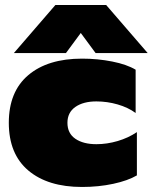

<svg xmlns="http://www.w3.org/2000/svg" viewBox="-20 -728 607 763"><path d="M200 -708H402L567 -517H360L301 -597L242 -517H35ZM15 -240Q15 -364 92.5 -429.5Q170 -495 306 -495Q368 -495 426 -483.5Q484 -472 519 -451V-279Q489 -301 447.5 -313Q406 -325 363 -325Q311 -325 279.5 -303Q248 -281 248 -240Q248 -198 279.5 -176.5Q311 -155 363 -155Q405 -155 447.5 -167.5Q490 -180 524 -203V-31Q488 -10 430 2.5Q372 15 306 15Q170 15 92.5 -50.5Q15 -116 15 -240Z"/></svg>

Font: Prompt Black
Style: Regular
Weight: 900
Designer: Katatrad Team
Foundry: CadsonDemak
Version: Version 1.001